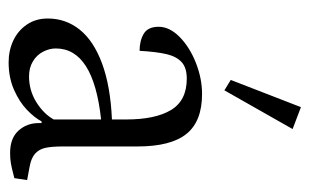

<svg xmlns="http://www.w3.org/2000/svg" viewBox="-155 -544 711 441"><g transform="rotate(90 200.5 -323.5)"><path d="M187.5 -483.4 276.4 -640.1 226.1 -659.2 163.6 -498ZM258.8 -63.5H262.7V-56.6Q262.7 -29.8 280 -10.5Q297.4 8.8 331.1 8.8Q344.2 8.8 354.5 7.1Q364.7 5.4 379.4 1.5L389.2 -1L393.6 -30.3L365.2 -35.6Q343.8 -39.1 333.3 -48.3Q322.8 -57.6 319.6 -72.3Q316.4 -86.9 316.4 -112.3V-283.7Q316.4 -360.4 287.6 -396.2Q258.8 -432.1 195.8 -432.1Q160.6 -432.1 124.5 -418Q88.4 -403.8 64.9 -380.6Q41.5 -357.4 41.5 -332.5Q41.5 -307.6 57.6 -298.1Q73.7 -288.6 96.7 -288.6Q99.1 -328.6 104.5 -351.1Q109.9 -373.5 122.8 -385.3Q135.7 -397 160.6 -397Q210.9 -397 232.7 -360.8Q254.4 -324.7 254.4 -257.8V-225.1Q177.7 -221.7 125.7 -202.4Q73.7 -183.1 48.1 -151.1Q22.5 -119.1 22.5 -77.6Q22.5 -50.3 36.4 -29.8Q50.3 -9.3 73.2 1.5Q96.2 12.2 123 12.2Q158.2 12.2 186.3 -0.2Q214.4 -12.7 232.4 -30Q250.5 -47.4 258.8 -63.5ZM254.4 -91.3Q241.2 -67.9 214.4 -51.3Q187.5 -34.7 155.3 -34.7Q135.7 -34.7 121.1 -43.5Q106.4 -52.2 98.9 -66.7Q91.3 -81.1 91.3 -96.2Q91.3 -182.6 254.4 -200.2Z"/></g></svg>

Font: Neuton Light
Style: Regular
Weight: 300
Designer: Brian M Zick
Foundry: Brian M Zick
Version: Version 1.560